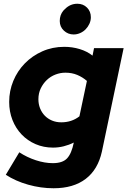

<svg xmlns="http://www.w3.org/2000/svg" viewBox="-20 -786 680 1025"><path d="M11 0ZM263 2Q213 2 170 -16.5Q127 -35 95.5 -68Q64 -101 46.5 -145.5Q29 -190 29 -242Q29 -301 51 -354Q73 -407 112.5 -447.5Q152 -488 206 -512Q260 -536 323 -536Q366 -536 405.5 -524Q445 -512 474 -489Q476 -499 478 -509Q480 -519 482 -529H640Q611 -390 582 -253Q553 -116 524 23Q503 119 437.5 169Q372 219 266 219Q198 219 130.5 200Q63 181 11 147L83 27Q124 54 171.5 69.5Q219 85 262 85Q314 85 338 59.5Q362 34 374 -25Q348 -12 320 -5Q292 2 263 2ZM185 -256Q185 -230 194 -207.5Q203 -185 219 -168.5Q235 -152 257.5 -142.5Q280 -133 307 -133Q363 -133 404 -165Q414 -213 424 -259.5Q434 -306 444 -354Q421 -374 392.5 -386Q364 -398 329 -398Q302 -398 276 -388Q250 -378 230 -359Q210 -340 197.5 -314Q185 -288 185 -256ZM373 -602Q343 -602 321 -622.5Q299 -643 299 -674Q299 -706 318 -729L327 -738Q355 -766 393 -766Q424 -766 444.5 -745.5Q465 -725 465 -694Q465 -676 457.5 -659.5Q450 -643 437.5 -630Q425 -617 408 -609.5Q391 -602 373 -602Z"/></svg>

Font: Rosa Sans Black
Style: Italic
Weight: 900
Italic angle: -12°
Designer: Pentagram / MCKL
Foundry: Pentagram / MCKL
Version: Version 1.005;September 16, 2019;FontCreator 11.5.0.2425 64-